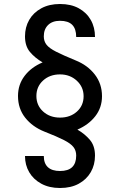

<svg xmlns="http://www.w3.org/2000/svg" viewBox="-20 -730 600 960"><path d="M280 210Q226 210 186.5 188.5Q147 167 126 131Q105 95 105 50H199Q199 87 219.5 106Q240 125 280 125Q321 125 341 105.5Q361 86 361 48Q361 23 347.5 5.5Q334 -12 300 -29.5Q266 -47 202 -72Q142 -96 106 -141.5Q70 -187 70 -250Q70 -307 103 -350.5Q136 -394 193 -418Q154 -441 129.5 -470.5Q105 -500 105 -548Q105 -594 126 -630.5Q147 -667 186.5 -688.5Q226 -710 280 -710Q335 -710 374 -688.5Q413 -667 434 -630Q455 -593 455 -545H361Q361 -586 341 -606Q321 -626 280 -626Q242 -626 220.5 -605Q199 -584 199 -548Q199 -524 212.5 -506.5Q226 -489 260.5 -471.5Q295 -454 358 -428Q418 -404 454 -357.5Q490 -311 490 -249Q490 -192 456.5 -149Q423 -106 367 -82Q405 -60 430 -30Q455 0 455 48Q455 94 434 130.5Q413 167 374 188.5Q335 210 280 210ZM280 -142Q331 -142 364.5 -172Q398 -202 398 -249Q398 -295 364 -326.5Q330 -358 280 -358Q229 -358 195.5 -327.5Q162 -297 162 -250Q162 -203 195.5 -172.5Q229 -142 280 -142Z"/></svg>

Font: Golos Text
Style: Regular
Weight: 400
Designer: A.Korolkova, Vitaly Kuzmin
Foundry: ParaType Ltd
Version: Version 2.004